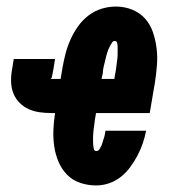

<svg xmlns="http://www.w3.org/2000/svg" viewBox="-20 -558 540 586"><path d="M274 8Q248 8 224.5 0Q201 -8 184.5 -25Q168 -42 158.5 -64.5Q149 -87 145.5 -111.5Q142 -136 143 -161.5Q144 -187 148 -213H136Q118 -213 100.5 -215.5Q83 -218 67.5 -225Q52 -232 40 -244Q28 -256 21.5 -271.5Q15 -287 14 -305Q13 -323 16 -341L22 -378H148L142 -341Q141 -337 140.5 -333.5Q140 -330 139 -327Q139 -325 138.5 -324Q138 -323 138 -322Q138 -321 138 -320.5Q138 -320 137 -320Q137 -320 137 -319.5Q137 -319 136 -319Q136 -319 136 -319Q136 -319 136 -319Q136 -319 135.5 -319Q135 -319 135 -318Q135 -318 135.5 -317.5Q136 -317 136 -317H165L171 -353Q175 -375 180.5 -396Q186 -417 195.5 -438Q205 -459 218.5 -478Q232 -497 250.5 -511Q269 -525 290.5 -531.5Q312 -538 334 -538Q360 -538 383.5 -528.5Q407 -519 423 -501Q439 -483 447 -459Q455 -435 458 -410Q461 -385 459 -359Q457 -333 453 -307L437 -213H273L272 -206Q271 -201 270 -195Q269 -189 268.5 -183.5Q268 -178 267 -172Q266 -166 265.5 -160.5Q265 -155 264.5 -149Q264 -143 264 -137.5Q264 -132 264 -126Q264 -120 264.5 -114.5Q265 -109 266.5 -103Q268 -97 274 -97Q280 -97 283.5 -102.5Q287 -108 289.5 -113.5Q292 -119 293.5 -125Q295 -131 297 -136.5Q299 -142 300 -147.5Q301 -153 302 -159H426Q422 -139 415.5 -120Q409 -101 399.5 -83Q390 -65 377.5 -48Q365 -31 348.5 -18Q332 -5 312.5 1.5Q293 8 274 8ZM290 -317H329L330 -324Q331 -329 332 -335Q333 -341 334 -346.5Q335 -352 335.5 -358Q336 -364 337 -370Q338 -376 338.5 -381.5Q339 -387 339 -392.5Q339 -398 339 -404Q339 -410 339 -415.5Q339 -421 337.5 -427Q336 -433 330 -433Q325 -433 322 -428Q319 -423 316 -418Q313 -413 311 -408Q309 -403 307.5 -398Q306 -393 304.5 -388Q303 -383 302 -377.5Q301 -372 299.5 -367Q298 -362 297 -357Q296 -352 295 -347Q294 -342 294 -336Z"/></svg>

Font: Iosevka Slab Extrabold Oblique
Style: Regular
Weight: 800
Italic angle: -9°
Monospace: yes
Designer: Belleve Invis
Foundry: Belleve Invis
Version: Version 11.1.1; ttfautohint (v1.8.3)